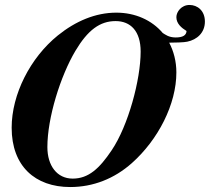

<svg xmlns="http://www.w3.org/2000/svg" viewBox="-20 -736 846 774"><path d="M806 -649C806 -693 776 -716 744 -716C711 -716 691 -688 691 -667C691 -641 711 -624 732 -611C731 -593 716 -585 688 -585C660 -585 646 -597 636 -603C592 -655 525 -685 449 -685C365 -685 285 -651 213 -593C102 -503 27 -356 27 -221C27 -66 122 18 263 18C356 18 441 -16 511 -78C618 -173 691 -316 691 -444C691 -489 680 -530 662 -564C683 -564 723 -565 735 -568C774 -576 806 -604 806 -649ZM547 -528C547 -415 497 -229 430 -130C381 -57 337 -16 273 -16C210 -16 171 -68 171 -143C171 -262 224 -430 284 -531C334 -615 383 -651 446 -651C506 -651 547 -611 547 -528Z"/></svg>

Font: STIXGeneral
Style: Bold Italic
Weight: 700
Italic angle: -16.33°
Designer: MicroPress Inc., with final additions and corrections provided by Coen Hoffman, Elsevier (retired)
Version: Version 1.1.0